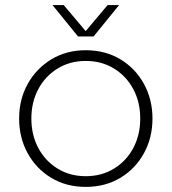

<svg xmlns="http://www.w3.org/2000/svg" viewBox="-20 -720 673 753"><path d="M316 13Q240 13 181 -22.5Q122 -58 88.5 -119Q55 -180 55 -255Q55 -330 88.5 -390.5Q122 -451 181 -487Q240 -523 316 -523Q393 -523 452 -487.5Q511 -452 544.5 -391Q578 -330 578 -255Q578 -180 544.5 -119Q511 -58 452 -22.5Q393 13 316 13ZM316 -29Q379 -29 427.5 -59Q476 -89 503 -140Q530 -191 530 -255Q530 -319 503 -370Q476 -421 427.5 -451Q379 -481 316 -481Q254 -481 205.5 -451Q157 -421 130 -370Q103 -319 103 -255Q103 -191 130 -140Q157 -89 205.5 -59Q254 -29 316 -29ZM286 -577 186 -700H230L316 -598L402 -700H447L347 -577Z"/></svg>

Font: MuseoModerno ExtraLight
Style: Regular
Weight: 200
Designer: Pablo Cosgaya, Héctor Gatti, Marcela Romero, and the Authors of The MuseoModerno Project.
Foundry: Omnibus-Type Team
Version: Version 1.001